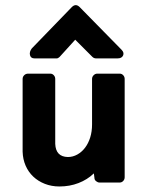

<svg xmlns="http://www.w3.org/2000/svg" viewBox="-20 -694 587 730"><path d="M435 -414Q443 -414 448.5 -408Q454 -402 454 -394V-20Q454 -12 448.5 -6Q443 0 435 0H358Q352 0 345.5 -5Q339 -10 339 -18L337 -34Q336 -37 336 -32Q336 -27 336 -34Q312 -11 278.5 2Q245 15 206 15Q176 15 150.5 5Q125 -5 106.5 -22.5Q88 -40 77.5 -64Q67 -88 66 -117V-394Q66 -402 72 -408Q78 -414 87 -414H171Q179 -414 184.5 -408Q190 -402 190 -394V-147Q192 -98 238 -97Q257 -97 274 -106.5Q291 -116 303.5 -132.5Q316 -149 323 -171.5Q330 -194 330 -221V-394Q330 -402 336 -408Q342 -414 350 -414ZM345 -472Q337 -472 331 -478L266 -543L207 -478Q204 -475 200 -473Q198 -472 197 -472H111Q97 -472 94 -484.5Q91 -497 101 -510L253 -667Q268 -682 283 -667L442 -505Q453 -494 448 -483Q443 -472 427 -472Z"/></svg>

Font: Stadtwerke
Style: Bold
Weight: 700
Designer: Santiago Orozco
Foundry: Typemade
Version: Version 1.003